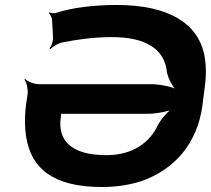

<svg xmlns="http://www.w3.org/2000/svg" viewBox="-20 -741 847 771"><path d="M430 -592C565 -592 640 -544 650 -454C654 -427 675 -389 691 -376L694 -379C678 -392 621 -403 586 -403H136C117 -403 90 -414 81 -424L78 -421C87 -411 93 -382 91 -364L85 -324C78 -273 79 -227 86 -186C107 -67 190 10 390 10C445 10 499 2 549 -14C681 -61 772 -164 793 -318L802 -390C809 -438 808 -482 800 -523C773 -647 658 -721 448 -721C356 -721 267 -710 205 -689C197 -686 185 -688 179 -691L176 -688C181 -684 188 -671 189 -663L193 -590C194 -576 186 -555 179 -546L183 -544C190 -552 211 -566 227 -570C288 -582 354 -592 430 -592ZM224 -269 225 -277C225 -280 227 -287 225 -289L221 -286C223 -284 231 -284 236 -284H573C606 -284 660 -294 680 -305L677 -309C657 -297 626 -263 614 -238C581 -169 514 -118 407 -118C276 -118 210 -169 224 -269Z"/></svg>

Font: Asimov
Style: EdgeWideIt
Weight: 500
Designer: Google
Version: Version 2.000980: 2014